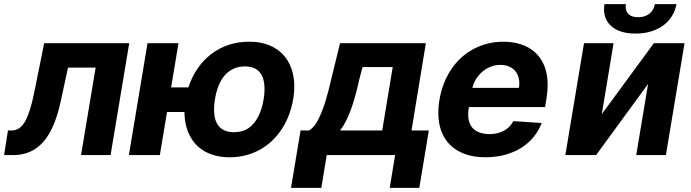

<svg xmlns="http://www.w3.org/2000/svg" viewBox="-37 -756 3371 936"><path d="M502.1 0H358L429.3 -426.5H294.7L258.5 -259.9Q229 -124.3 172.2 -62.1Q115.4 0 28.4 0H-17L1.8 -120H19.9Q60.4 -120 85.2 -164.1Q110.4 -208.5 129.6 -304L178.3 -545.5H593Z M1083.1 10.7Q1046.5 10.7 1016 3.2Q985.4 -4.3 961.1 -18.1Q936.8 -32 918.7 -51.3Q900.6 -70.7 888.5 -94.1Q862.9 -143.1 862.2 -209.9H777.3L742.2 0H591.3L682.2 -545.5H833.1L797.2 -329.9H881.4Q898.1 -381 926.3 -422.1Q954.5 -463.1 992.4 -492.2Q1030.2 -521.3 1076.7 -536.9Q1123.2 -552.6 1176.8 -552.6Q1231.5 -552.9 1272.9 -536.6Q1314.3 -520.2 1342 -490.9Q1369.7 -461.6 1383.7 -421.5Q1397.7 -381.4 1397.7 -334.5Q1397.7 -280.9 1381.7 -226.2Q1366.5 -171.9 1335.9 -125.4Q1315.7 -95.2 1289.6 -70.1Q1263.5 -45.1 1231.7 -27.2Q1199.9 -9.2 1162.6 0.7Q1125.4 10.7 1083.1 10.7ZM1103.7 -111.5Q1146.7 -111.5 1175.6 -132.1Q1204.5 -152.7 1222.7 -189.3Q1237.6 -219.8 1244.7 -254.6Q1252.5 -289.4 1252.5 -321.7Q1252.5 -432.2 1156.6 -432.2Q1125.4 -432.2 1100.9 -420.6Q1076.3 -409.1 1058.2 -388.1Q1040.1 -367.2 1028.4 -337.7Q1016.7 -308.2 1011 -272.4Q1006.4 -246.1 1006.4 -222.3Q1006.4 -197.8 1011.7 -177.4Q1017 -157 1028.8 -142.2Q1040.5 -127.5 1058.9 -119.5Q1077.4 -111.5 1103.7 -111.5Z M2007.1 159.8H1862.9L1889.2 0H1555.8L1529.5 159.8H1381.7L1428.3 -120H1470.2Q1496.1 -136 1515.3 -174.7Q1534.8 -214.1 1549.9 -263.7Q1565 -313.2 1577.1 -367.2L1620.7 -545.5H2039.1L1969.1 -120H2053.6ZM1826.3 -120 1877.5 -429H1730.5L1714.1 -367.2Q1675.4 -187.9 1620.7 -120Z M2329.2 10.7Q2273.4 10.7 2230.6 -4.6Q2187.9 -19.9 2158.7 -48.1Q2129.6 -76.3 2114.7 -116.3Q2099.8 -156.2 2099.8 -206Q2099.8 -258.2 2115.4 -314.6Q2131 -370.4 2163 -418.3Q2183.2 -448.5 2209.9 -473.2Q2236.5 -497.9 2268.5 -515.4Q2300.4 -533 2337.7 -542.8Q2375 -552.6 2416.9 -552.6Q2462.4 -552.6 2501.8 -540.1Q2541.2 -527.7 2570.3 -501.8Q2599.4 -475.9 2616.1 -436.3Q2632.8 -396.7 2632.8 -342.3Q2632.8 -326.7 2631.4 -310.2Q2630 -293.7 2627.1 -275.6L2620.4 -234H2248.9Q2247.2 -224.8 2246.3 -215.7Q2245.4 -206.7 2245.4 -198.2Q2245.4 -150.6 2272.7 -126.4Q2300.1 -102.3 2350.5 -102.3Q2386.7 -102.3 2417.3 -117.5Q2447.8 -132.8 2465.9 -165.5L2604 -156.2Q2589.1 -118.3 2563.6 -87.4Q2538 -56.5 2503 -34.6Q2468 -12.8 2424.2 -1.1Q2380.3 10.7 2329.2 10.7ZM2492.9 -327.8Q2493.6 -333.5 2494.1 -339Q2494.7 -344.5 2494.7 -349.8Q2494.7 -369 2488.6 -385.5Q2482.6 -402 2470.9 -414.1Q2459.2 -426.1 2441.8 -432.9Q2424.4 -439.6 2401.6 -439.6Q2377.1 -439.6 2354.8 -430.8Q2332.4 -421.9 2314.5 -406.4Q2296.5 -391 2283.9 -370.6Q2271.3 -350.1 2266 -327.8Z M3061.4 -592.3Q2980.8 -592.3 2940 -631.4Q2907.7 -662.3 2907.7 -710.6Q2907.7 -722.3 2909.8 -735.8H3014.2Q3013.1 -729.4 3013.1 -723.4Q3013.1 -700.6 3027.9 -686.4Q3042.6 -672.2 3074.6 -672.2Q3093.4 -672.2 3107.6 -677.6Q3121.8 -682.9 3131.7 -691.6Q3141.7 -700.3 3147.5 -711.8Q3153.4 -723.4 3155.5 -735.8H3261Q3255 -704.2 3238.8 -677.9Q3222.7 -651.6 3197.1 -632.6Q3171.5 -613.6 3137.4 -603Q3103.3 -592.3 3061.4 -592.3ZM3209.2 0H3064.6L3122.5 -346.9L2869 0H2719.1L2810 -545.5H2954.2L2896.7 -199.6L3150.6 -545.5H3300.1Z"/></svg>

Font: Linik Sans
Style: Bold Italic
Weight: 700
Italic angle: 9°
Designer: Fonts by Rasmus Andersson / Changes by Cristiano Sobral with parts from Marc Monis
Foundry: rsms
Version: Version 3.020; ttfautohint (v1.6)